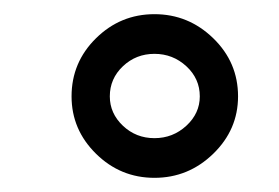

<svg xmlns="http://www.w3.org/2000/svg" viewBox="-20 -832 394 271"><path d="M316 -696Q316 -649 281 -615Q246 -581 198 -581Q150 -581 115.5 -615Q81 -649 81 -696Q81 -744 115.5 -778Q150 -812 198 -812Q246 -812 281 -778Q316 -744 316 -696ZM135 -696Q135 -672 153.5 -654.5Q172 -637 198 -637Q224 -637 243 -654.5Q262 -672 262 -696Q262 -721 243 -738.5Q224 -756 198 -756Q172 -756 153.5 -738.5Q135 -721 135 -696Z"/></svg>

Font: Montserrat Medium
Style: Regular
Weight: 500
Designer: Julieta Ulanovsky
Foundry: Julieta Ulanovsky
Version: Version 6.001